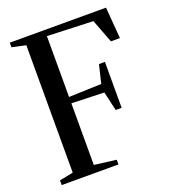

<svg xmlns="http://www.w3.org/2000/svg" viewBox="-136 -842 832 941"><g transform="rotate(-20 280.0 -371.5)"><path d="M95.5 -39V-703.5L23.5 -719V-743H525.5L538.5 -579.5H491.5L445 -702L205.5 -711V-393.5L375.5 -399.5L398.5 -495H429.5V-255.5H398.5L375.5 -355L205.5 -360.5V-39L320 -24.5V0H24V-24.5Z"/></g></svg>

Font: Merriweather 120pt
Style: Regular
Weight: 400
Version: Version 2.100